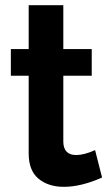

<svg xmlns="http://www.w3.org/2000/svg" viewBox="-20 -714 424 743"><path d="M375 -27Q294 9 227 9Q167 9 129 -22.5Q91 -54 91 -120V-421H22V-524H91V-694H225V-524H335V-421H225V-165Q226 -114 275 -114Q305 -114 348 -133Z"/></svg>

Font: Raleway-v4020
Style: Bold
Weight: 700
Designer: Matt McInerney, Pablo Impallari, Rodrigo Fuenzalida
Foundry: Matt McInerney, Pablo Impallari, Rodrigo Fuenzalida
Version: Version 4.020;PS 004.020;hotconv 1.0.88;makeotf.lib2.5.64775